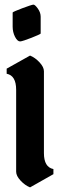

<svg xmlns="http://www.w3.org/2000/svg" viewBox="-20 -810 260 830"><path d="M34.7 -694.8V-755.9Q34.7 -757.3 47.1 -762.7Q59.6 -768.1 76.4 -774.4Q93.3 -780.8 107.2 -785.4Q121.1 -790 124.5 -790Q131.3 -790 143.6 -772.9Q155.8 -755.9 155.8 -737.8V-665Q155.8 -663.6 143.8 -658.2Q131.8 -652.8 115.7 -646.5Q99.6 -640.1 85.4 -635.5Q71.3 -630.9 66.9 -630.9Q55.2 -630.9 44.9 -650.9Q34.7 -670.9 34.7 -694.8ZM169.9 -502V-147.9Q169.9 -87.4 210.9 -79.1V-57.1L109.9 0Q87.9 -8.8 68.8 -29.3Q49.8 -49.8 49.8 -67.9V-421.9Q49.8 -483.4 8.8 -491.2V-513.2L109.9 -569.8Q131.8 -561 150.9 -540.5Q169.9 -520 169.9 -502Z"/></svg>

Font: Bokor
Style: Regular
Weight: 400
Designer: Danh Hong
Foundry: Danh Hong
Version: Version 8.002; ttfautohint (v1.8.3)